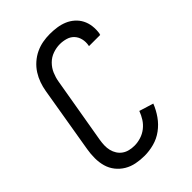

<svg xmlns="http://www.w3.org/2000/svg" viewBox="-221 -838 941 941"><g transform="rotate(-45 250.0 -367.5)"><path d="M211 8Q182 8 154 2.5Q126 -3 102.5 -17Q79 -31 62 -52.5Q45 -74 37.5 -100.5Q30 -127 30 -156.5Q30 -186 35 -215L93 -560Q97 -584 105.5 -608Q114 -632 128 -654Q142 -676 162.5 -694Q183 -712 206.5 -723Q230 -734 254.5 -738.5Q279 -743 304 -743Q329 -743 353 -739.5Q377 -736 398.5 -727Q420 -718 437.5 -702.5Q455 -687 465.5 -666.5Q476 -646 479 -621.5Q482 -597 478 -572Q477 -571 476.5 -569Q476 -567 476 -565H398Q398 -566 398.5 -567Q399 -568 399 -569Q403 -591 398 -611.5Q393 -632 379.5 -646.5Q366 -661 345.5 -667Q325 -673 304 -673Q280 -673 255.5 -664.5Q231 -656 212.5 -637.5Q194 -619 184 -595.5Q174 -572 170 -548L111 -203Q108 -185 107.5 -167.5Q107 -150 111 -133.5Q115 -117 124 -103Q133 -89 146.5 -79.5Q160 -70 177 -66Q194 -62 212 -62Q233 -62 255.5 -69Q278 -76 296.5 -90.5Q315 -105 327.5 -124.5Q340 -144 348 -166L422 -143Q409 -110 388.5 -81Q368 -52 339.5 -31Q311 -10 277.5 -1Q244 8 211 8Z"/></g></svg>

Font: iosevka_custom_sans_ss08
Style: Italic
Weight: 400
Italic angle: -10°
Designer: Belleve Invis
Foundry: Belleve Invis
Version: Version 10.3.0; ttfautohint (v1.8.3)